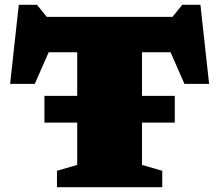

<svg xmlns="http://www.w3.org/2000/svg" viewBox="-20 -777 910 797"><path d="M164.5 -268V-379H300.5V-560H182L124.5 -429H22L58 -757H133.5L174 -707H696L736.5 -757H812L848 -429H745.5L688 -560H569.5V-379H705.5V-268H569.5V-92.5L653.5 -68V0H216.5V-68L300.5 -92.5V-268Z"/></svg>

Font: Newsreader 6pt ExtraBold
Style: Regular
Weight: 800
Designer: Hugues Gentile
Foundry: Production Type
Version: Version 1.003; ttfautohint (v1.8.3)